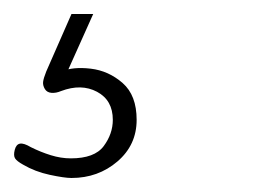

<svg xmlns="http://www.w3.org/2000/svg" viewBox="-111 -20 397 274"><path d="M-9 234Q-19 234 -40 229.5Q-61 225 -78 215Q-87 210 -89.5 206Q-92 202 -90 194Q-88 186 -82.5 185Q-77 184 -67 190Q-53 197 -38.5 201.5Q-24 206 -10 206Q24 206 37 188.5Q50 171 50 151Q50 123 27.5 111Q5 99 -24 110Q-31 113 -37.5 112.5Q-44 112 -47 107Q-50 102 -49.5 97Q-49 92 -45 82L-9 0H22L-17 87L-23 82Q-7 75 18.5 78Q44 81 64 98.5Q84 116 84 151Q84 187 56.5 210.5Q29 234 -9 234Z"/></svg>

Font: Playpen Sans Thin
Style: Regular
Weight: 250
Designer: Laura Meseguer, Veronika Burian, José Scaglione
Foundry: TypeTogether
Version: Version 1.001